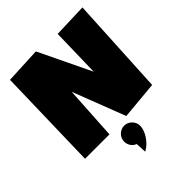

<svg xmlns="http://www.w3.org/2000/svg" viewBox="-259 -851 1221 1221"><g transform="rotate(-45 352.0 -240.5)"><path d="M689 -700.2 653.8 -38.1 397.9 -14.6 261.2 -369.1 239.7 -7.8H20L37.6 -700.2L281.7 -711.9L450.7 -360.4L458.5 -692.4ZM416.5 93.3Q416.5 109.4 409.7 128.7Q402.8 147.9 390.6 167Q378.4 186 361.1 202.9Q343.8 219.7 322.3 231Q322.3 231 322 223.1Q321.8 215.3 321.3 204.3Q320.8 193.4 320.1 180.7Q319.3 168 318.8 158.2Q297.4 150.4 285.2 131.8Q272.9 113.3 272.9 90.8Q272.9 76.2 278.6 63.2Q284.2 50.3 293.9 40.5Q303.7 30.8 316.9 24.9Q330.1 19 344.7 19Q359.4 19 372.6 24.9Q385.7 30.8 395.5 40.5Q405.3 50.3 410.9 63.2Q416.5 76.2 416.5 90.8Z"/></g></svg>

Font: Luckiest Guy RUS-BEL-UKR
Style: Regular
Weight: 400
Designer: Astigmatic (AOETI)
Foundry: Astigmatic (AOETI)
Version: Version 1.00 March 11, 2019, initial release